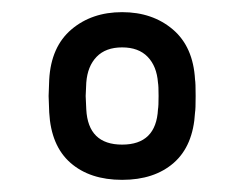

<svg xmlns="http://www.w3.org/2000/svg" viewBox="-20 -725 401 316"><path d="M301 -594Q302 -589 302 -567Q302 -545 301 -540Q298 -485 266 -457Q234 -429 181 -429Q128 -429 96 -457Q64 -485 61 -540L60 -567L61 -594Q64 -648 97.5 -676.5Q131 -705 181 -705Q231 -705 264.5 -676.5Q298 -648 301 -594ZM121 -567 122 -545Q125 -487 181 -487Q237 -487 240 -545Q241 -550 241 -567Q241 -584 240 -589Q238 -616 223 -631.5Q208 -647 181 -647Q154 -647 139 -631.5Q124 -616 122 -589Z"/></svg>

Font: Hezaedrus Light
Style: Regular
Weight: 300
Designer: Hubert & Fischer
Foundry: Hubert & Fischer
Version: Version 1.10;September 3, 2019;FontCreator 11.5.0.2425 64-bi